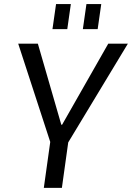

<svg xmlns="http://www.w3.org/2000/svg" viewBox="-20 -912 641 932"><path d="M68.4 -700H163.8L277.6 -306.5H281.4L505.5 -700H600.7L311.2 -220.8H224.6ZM230.2 -268.2H317.8L280.4 0H192.7ZM323.9 -892.3 306.6 -770.6H234.7L252.1 -892.3ZM471.5 -892.3 454.1 -770.6H382.2L399.6 -892.3Z"/></svg>

Font: Pathway Extreme 8pt Thin
Style: Italic
Weight: 100
Italic angle: -8°
Designer: Eduardo Rodriguez Tunni
Foundry: Eduardo Rodriguez Tunni
Version: Version 1.000